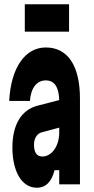

<svg xmlns="http://www.w3.org/2000/svg" viewBox="-20 -862 440 898"><path d="M257 -66V0H354V-400C354 -555 297 -640 194 -640C98 -640 31 -546 23 -390H120C124 -450 152 -486 194 -486C216 -486 232 -477 242 -460C251 -445 256 -423 257 -394L153 -367C80 -347 38 -279 38 -172C38 -60 82 16 152 16C195 16 222 -13 235 -66ZM257 -242C257 -180 223 -130 178 -130C151 -130 139 -150 139 -186C139 -215 154 -238 175 -243L257 -265ZM303 -714V-842H96V-714Z"/></svg>

Font: Yard Headline
Style: Regular
Weight: 400
Monospace: yes
Designer: Roman Shamin
Foundry: Evil Martians
Version: Version 1.000